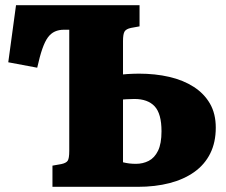

<svg xmlns="http://www.w3.org/2000/svg" viewBox="-20 -723 873 743"><path d="M183 0V-82L217 -88Q236 -92 242 -101Q248 -110 248 -139V-608H228Q208 -608 192.5 -601Q177 -594 165.5 -578.5Q154 -563 144 -534.5Q134 -506 124 -461L12 -482L42 -703H520V-621L487 -615Q468 -611 462 -601Q456 -591 456 -564V-435Q464 -436 473.5 -436.5Q483 -437 494.5 -437.5Q506 -438 517 -438Q581 -438 635 -425.5Q689 -413 729.5 -387Q770 -361 792.5 -322Q815 -283 815 -229Q815 -172 793.5 -129Q772 -86 732 -57.5Q692 -29 636.5 -14.5Q581 0 512 0ZM456 -95Q468 -92 480 -90.5Q492 -89 506 -89Q533 -89 555.5 -100.5Q578 -112 591.5 -139.5Q605 -167 605 -215Q605 -283 578.5 -311.5Q552 -340 500 -340Q493 -340 485 -339.5Q477 -339 469.5 -339Q462 -339 456 -338Z"/></svg>

Font: Literata 18pt ExtraBold
Style: Regular
Weight: 800
Designer: Latin by Veronika Burian and Jose Scaglione. Greek by Irene Vlachou. Cyrillic by Vera Evstafieva.
Foundry: TypeTogether
Version: Version 3.103;gftools[0.9.29]